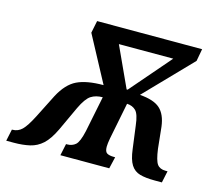

<svg xmlns="http://www.w3.org/2000/svg" viewBox="-129 -638 834 740"><g transform="rotate(15 287.5 -268.0)"><path d="M-47 0 -37 -47H-35Q-13 -47 3 -62.5Q19 -78 41 -121L88 -214Q116 -267 154.5 -285.5Q193 -304 260 -304L162 -487L172 -536H591L582 -487L405 -304Q461 -300 486 -277.5Q511 -255 517 -207L526 -121Q532 -76 542.5 -61.5Q553 -47 576 -47H584L574 0H545Q509 0 486 -6.5Q463 -13 450 -33.5Q437 -54 432 -95L420 -186Q415 -230 401.5 -243.5Q388 -257 366 -258L337 -112Q335 -101 334 -92.5Q333 -84 333 -78Q333 -58 342.5 -52.5Q352 -47 370 -47H375L364 0H169L179 -47H183Q203 -47 216.5 -58.5Q230 -70 240 -115L269 -258Q242 -258 223 -246Q204 -234 184 -192L139 -95Q119 -53 97 -33Q75 -13 47 -6.5Q19 0 -17 0ZM350 -311H354L493 -472H276Z"/></g></svg>

Font: Noto Serif ExtraCondensed SemiBold
Style: Italic
Weight: 600
Width: 2
Italic angle: -12°
Designer: Monotype Design Team
Foundry: Monotype Imaging Inc.
Version: Version 2.013